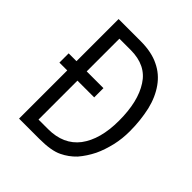

<svg xmlns="http://www.w3.org/2000/svg" viewBox="-176 -737 851 851"><g transform="rotate(45 250.0 -311.0)"><path d="M79 -623V-359H30V-301H79V1H206C255 1 293 -5 319 -18C342 -29 363 -44 382 -64C400 -85 415 -108 428 -134C440 -159 449 -187 456 -216C463 -246 466 -276 466 -306C466 -353 461 -396 452 -436C443 -474 428 -508 408 -536C389 -563 364 -585 332 -600C302 -615 263 -623 218 -623ZM143 -301H248V-359H143V-564H214C278 -564 325 -541 354 -495C384 -449 399 -386 399 -306C399 -227 382 -166 349 -122C316 -79 267 -57 203 -57H143Z"/></g></svg>

Font: Inconsolatazi4
Style: Regular
Weight: 400
Designer: Raph Levien, Kirill Tkachev
Foundry: Cyreal
Version: Version 1.013